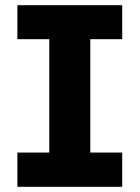

<svg xmlns="http://www.w3.org/2000/svg" viewBox="-20 -720 538 740"><path d="M451 -569H328V-132H451V0H47V-132H170V-569H47V-700H451Z"/></svg>

Font: TypoPRO Montserrat Alternates
Style: Regular
Weight: 600
Designer: Julieta Ulanovsky
Foundry: Julieta Ulanovsky
Version: Version 6.001